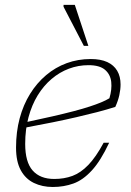

<svg xmlns="http://www.w3.org/2000/svg" viewBox="-20 -736 522 766"><path d="M333 -476Q292.5 -476 255 -462Q217.5 -448 185.8 -421Q154 -394 130.5 -355.8Q107 -317.5 93.8 -268.5Q80.5 -219.5 80.5 -162Q80.5 -89.5 110.2 -55.8Q140 -22 196.5 -22Q236 -22 269 -34.2Q302 -46.5 332.2 -77.8Q362.5 -109 393.5 -166.5H415.5Q381.5 -94 346.2 -55.8Q311 -17.5 272.8 -3.8Q234.5 10 190.5 10Q148.5 10 115 -6.2Q81.5 -22.5 62.8 -57Q44 -91.5 44 -147Q44 -210 58.5 -264Q73 -318 100 -361.5Q127 -405 164 -436.2Q201 -467.5 246 -484Q291 -500.5 342 -500.5Q381.5 -500.5 407.8 -488.5Q434 -476.5 447.5 -453.8Q461 -431 461 -399Q461 -379 456 -356.2Q451 -333.5 440 -309.5Q405.5 -298.5 366.8 -288.5Q328 -278.5 284.8 -268.5Q241.5 -258.5 191 -248.2Q140.5 -238 81.5 -227L81 -248Q142.5 -261 190.2 -272Q238 -283 274.2 -292.5Q310.5 -302 337.2 -310.8Q364 -319.5 383.2 -327.5Q402.5 -335.5 416.5 -344Q427 -379 423.8 -409Q420.5 -439 399 -457.5Q377.5 -476 333 -476ZM332.5 -553H314.5L233.5 -709V-716.5H278.5Z"/></svg>

Font: Newsreader 9pt ExtraLight
Style: Italic
Weight: 250
Italic angle: -17°
Designer: Hugues Gentile
Foundry: Production Type
Version: Version 1.003